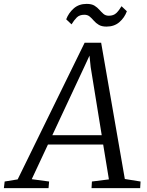

<svg xmlns="http://www.w3.org/2000/svg" viewBox="-80 -969 759 989"><path d="M-60 0 -56 -34 11 -45 356 -749H441L563 -47L644 -34L642 0H391.5L393.5 -34L481 -45L451.5 -224.5H167L83.5 -46L173 -34L170 0ZM189.5 -272.5H444L387 -624L381 -682.5L356.5 -629.5ZM468.5 -832Q444 -832 429 -841Q414 -850 403.5 -862.2Q393 -874.5 382 -883.8Q371 -893 354.5 -893Q329.5 -893 315.5 -879Q301.5 -865 288.5 -843.5L261 -869.5Q273.5 -902.5 300 -925.8Q326.5 -949 366.5 -949Q392 -949 406.8 -939.8Q421.5 -930.5 432 -918.5Q442.5 -906.5 453.2 -897.2Q464 -888 480.5 -888Q505 -888 519.2 -901.8Q533.5 -915.5 546 -937L573.5 -911Q561.5 -878 535 -855Q508.5 -832 468.5 -832Z"/></svg>

Font: Merriweather 24pt Light
Style: Italic
Weight: 300
Italic angle: -7.8°
Version: Version 2.101